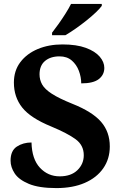

<svg xmlns="http://www.w3.org/2000/svg" viewBox="-20 -951 619 981"><path d="M268 10Q179 10 127.5 -11.5Q76 -33 55 -65Q34 -97 34 -130Q34 -181 66 -202Q98 -223 141 -223Q143 -138 184 -94Q225 -50 285 -50Q343 -50 375.5 -81.5Q408 -113 408 -158Q408 -209 366.5 -239.5Q325 -270 241 -305Q136 -348 93.5 -401.5Q51 -455 51 -529Q51 -590 84 -633.5Q117 -677 173 -700.5Q229 -724 299 -724Q371 -724 418.5 -706.5Q466 -689 489.5 -661.5Q513 -634 513 -604Q513 -569 485 -547Q457 -525 395 -525Q395 -557 383 -589Q371 -621 346.5 -642Q322 -663 284 -663Q238 -663 210 -639.5Q182 -616 182 -571Q182 -543 195.5 -519Q209 -495 245.5 -471.5Q282 -448 349 -421Q452 -380 496.5 -328.5Q541 -277 541 -203Q541 -139 507.5 -91Q474 -43 413 -16.5Q352 10 268 10ZM246 -784Q261 -803 279.5 -829Q298 -855 315 -882Q332 -909 343 -931H500V-921Q491 -908 470 -888Q449 -868 421.5 -846Q394 -824 366 -804.5Q338 -785 314 -771H246Z"/></svg>

Font: Noto Serif Ethiopic
Style: Bold
Weight: 700
Designer: Monotype Design Team
Foundry: Monotype Imaging Inc.
Version: Version 2.102; ttfautohint (v1.8.4.7-5d5b)